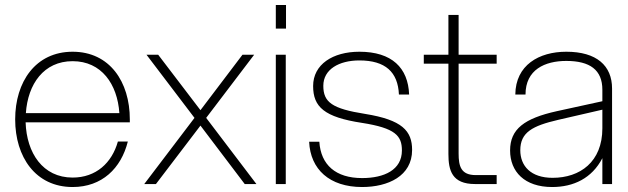

<svg xmlns="http://www.w3.org/2000/svg" viewBox="-20 -740 2526 772"><path d="M272 12C390 12 467 -63 494 -171H454C430 -85 366 -26 272 -26C152 -26 87 -125 83 -248H502V-260C502 -411 421 -532 272 -532C123 -532 41 -411 41 -260C41 -109 123 12 272 12ZM84 -285C92 -402 156 -494 272 -494C388 -494 452 -402 460 -285Z M964 0H1011L809 -266L1002 -520H955L786 -297L616 -520H569L762 -266L560 0H607L786 -235Z M1089 0H1129V-520H1089ZM1089 -625H1130V-720H1089Z M1436 12C1540 12 1637 -32 1637 -137C1637 -214 1597 -258 1448 -282C1315 -303 1280 -329 1280 -395C1280 -461 1343 -497 1425 -497C1530 -497 1580 -450 1584 -360H1625C1621 -467 1556 -532 1425 -532C1318 -532 1239 -481 1239 -394C1239 -310 1284 -269 1435 -246C1570 -225 1596 -194 1596 -135C1596 -57 1525 -24 1436 -24C1330 -24 1270 -77 1264 -170H1223C1228 -59 1305 12 1436 12Z M1783 -680V-520H1684V-484H1783V-121C1783 -55 1797 0 1890 0H1977V-36H1893C1833 -36 1824 -72 1824 -123V-484H1977V-520H1824V-680Z M2402 0H2441V-384C2441 -476 2379 -532 2257 -532C2147 -532 2053 -478 2052 -360H2093C2093 -460 2171 -495 2257 -495C2352 -495 2402 -459 2402 -379V-333L2219 -293C2088 -264 2031 -221 2031 -135C2031 -50 2089 12 2200 12C2286 12 2360 -23 2402 -104ZM2072 -136C2072 -208 2121 -234 2224 -258L2402 -299V-224C2402 -89 2312 -25 2202 -25C2114 -25 2072 -73 2072 -136Z"/></svg>

Font: Aspekta 150
Style: Regular
Weight: 150
Designer: Ivo Dolenc
Version: Version 2.000